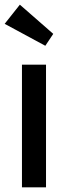

<svg xmlns="http://www.w3.org/2000/svg" viewBox="-24 -802 287 822"><path d="M70 0V-525H173V0ZM170 -606 -4 -700 61 -782 204 -657Z"/></svg>

Font: Lexend
Style: Regular
Weight: 400
Designer: Bonnie Shaver-Troup, Thomas Jockin
Foundry: Lexend
Version: Version 1.007; ttfautohint (v1.8.3)